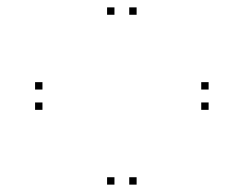

<svg xmlns="http://www.w3.org/2000/svg" viewBox="-20 -583 660 520"><path d="M545 -285.5V-305.5H525V-285.5ZM545 -340.5V-360.5H525V-340.5ZM95 -340.5V-360.5H75V-340.5ZM95 -285.5V-305.5H75V-285.5ZM290 -83V-103H270V-83ZM350 -83V-103H330V-83ZM350 -543V-563H330V-543ZM290 -543V-563H270V-543Z"/></svg>

Font: Monaspace Radon Dots Var
Style: Regular
Weight: 400
Designer: Riley Cran and the Lettermatic Team
Version: Version 1.100 (Monaspace Radon Dots)